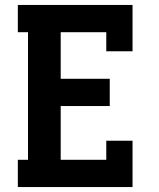

<svg xmlns="http://www.w3.org/2000/svg" viewBox="-20 -755 640 775"><path d="M52 0V-110H93V-625H52V-735H515V-548H409V-625H225V-437H423V-327H225V-110H409V-187H515V0Z"/></svg>

Font: Iosevka Curly Slab XBdEx
Style: Regular
Weight: 800
Width: 7
Monospace: yes
Designer: Belleve Invis
Foundry: Belleve Invis
Version: Version 11.0.0; ttfautohint (v1.8.3)